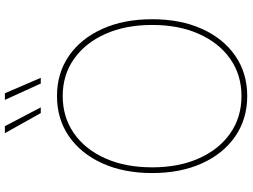

<svg xmlns="http://www.w3.org/2000/svg" viewBox="-138 -842 989 752"><g transform="rotate(-90 356.0 -465.5)"><path d="M356.4 8.8Q266.6 8.8 198.5 -38.1Q130.4 -85 92.5 -168.9Q54.7 -252.9 54.7 -363.3Q54.7 -474.6 92.8 -558.6Q130.9 -642.6 198.7 -689.5Q266.6 -736.3 356.4 -736.3Q445.8 -736.3 513.7 -689.5Q581.5 -642.6 619.4 -558.6Q657.2 -474.6 657.2 -363.3Q657.2 -252.4 619.4 -168.5Q581.5 -84.5 513.7 -37.8Q445.8 8.8 356.4 8.8ZM356.4 -13.7Q439 -13.7 501.7 -57.6Q564.5 -101.6 599.6 -180.4Q634.8 -259.3 634.8 -363.3Q634.8 -467.8 599.6 -546.6Q564.5 -625.5 501.7 -669.7Q439 -713.9 356.4 -713.9Q273.9 -713.9 210.9 -670.2Q147.9 -626.5 112.5 -547.6Q77.1 -468.8 77.1 -363.3Q77.1 -259.8 112.1 -180.9Q147 -102.1 210 -57.9Q272.9 -13.7 356.4 -13.7ZM405.3 -799.8 341.3 -940.4H367.2L427.7 -799.8ZM289.6 -799.8 210.9 -940.4H238.3L312 -799.8Z"/></g></svg>

Font: Inter 24pt Thin
Style: Regular
Weight: 250
Designer: Rasmus Andersson
Foundry: rsms
Version: Version 4.001;git-66647c0bb